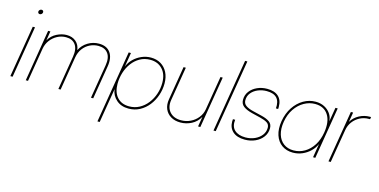

<svg xmlns="http://www.w3.org/2000/svg" viewBox="-86 -1187 3654 1850"><g transform="rotate(15 1741.0 -262.0)"><path d="M22.9 0 108.4 -515.6H130.9L45.4 0ZM141.6 -649.9Q132.3 -649.9 126.7 -656.7Q121.1 -663.6 122.6 -672.9Q124 -682.6 132.1 -689.2Q140.1 -695.8 149.4 -695.8Q159.2 -695.8 164.6 -689.2Q169.9 -682.6 168.5 -672.9Q167 -663.6 159.2 -656.7Q151.4 -649.9 141.6 -649.9Z M176.8 0 261.7 -515.6H284.2L269 -422.9Q298.3 -473.6 348.4 -498.5Q398.4 -523.4 446.3 -523.4Q502.4 -523.4 538.6 -492.4Q574.7 -461.4 581.1 -408.7Q607.9 -462.4 658.7 -492.9Q709.5 -523.4 768.6 -523.4Q845.7 -523.4 882.3 -472.7Q918.9 -421.9 904.8 -335L849.6 0H827.1L882.8 -336.9Q896 -416 864.7 -458.5Q833.5 -501 768.1 -501Q723.6 -501 683.8 -481.4Q644 -461.9 616.2 -424.8Q588.4 -387.7 579.6 -335L524.4 0H502L557.6 -336.9Q570.8 -416 540 -458.5Q509.3 -501 445.8 -501Q399.4 -501 358.9 -479.5Q318.4 -458 290.5 -420.7Q262.7 -383.3 254.4 -335L199.2 0Z M946.3 204.1 1065.4 -515.6H1087.9L1064.9 -376H1065.4Q1082 -418 1115.7 -451.2Q1149.4 -484.4 1194.1 -503.9Q1238.8 -523.4 1287.1 -523.4Q1343.3 -523.4 1386 -497.8Q1428.7 -472.2 1452.6 -425.5Q1476.6 -378.9 1476.6 -315.4Q1476.6 -254.4 1456.8 -196.5Q1437 -138.7 1400.6 -92.5Q1364.3 -46.4 1314 -19.3Q1263.7 7.8 1202.1 7.8Q1127.9 7.8 1080.8 -34.2Q1033.7 -76.2 1025.9 -137.2H1025.4L968.8 204.1ZM1202.6 -14.6Q1258.8 -14.6 1304.9 -39.8Q1351.1 -64.9 1384.5 -107.9Q1418 -150.9 1436 -204.6Q1454.1 -258.3 1454.1 -314.9Q1454.1 -402.3 1407.7 -451.7Q1361.3 -501 1286.6 -501Q1229 -501 1183.3 -475.1Q1137.7 -449.2 1105.5 -405.8Q1073.2 -362.3 1056.4 -307.9Q1039.6 -253.4 1039.6 -196.3Q1039.6 -111.3 1083 -63Q1126.5 -14.6 1202.6 -14.6Z M1720.2 7.8Q1664.6 7.8 1624.5 -15.9Q1584.5 -39.6 1566.2 -81.8Q1547.9 -124 1557.1 -179.7L1612.8 -515.6H1635.3L1579.6 -179.7Q1567.4 -105.5 1606.7 -60.1Q1646 -14.6 1720.2 -14.6Q1771 -14.6 1814.7 -35.9Q1858.4 -57.1 1887.9 -94.5Q1917.5 -131.8 1925.3 -179.7L1981 -515.6H2003.4L1918 0H1895.5L1912.1 -99.6Q1881.8 -45.9 1829.8 -19Q1777.8 7.8 1720.2 7.8Z M2192.4 -727.5 2071.8 0H2049.3L2169.9 -727.5Z M2362.3 6.8Q2284.2 6.8 2242.4 -30.5Q2200.7 -67.9 2200.7 -129.9Q2200.7 -142.1 2202.1 -154.3H2224.1Q2215.8 -86.4 2253.7 -51Q2291.5 -15.6 2362.3 -15.6Q2412.6 -15.6 2454.6 -34.4Q2496.6 -53.2 2522 -85.9Q2547.4 -118.7 2547.4 -160.6Q2547.4 -193.8 2522.2 -210Q2497.1 -226.1 2450.7 -237.3L2364.7 -258.3Q2308.1 -272.5 2277.6 -295.9Q2247.1 -319.3 2247.1 -360.4Q2247.1 -408.7 2274.7 -445.1Q2302.2 -481.4 2347.7 -502Q2393.1 -522.5 2446.8 -522.5Q2520 -522.5 2559.1 -486.6Q2598.1 -450.7 2598.1 -384.3Q2598.1 -378.9 2598.1 -373.3Q2598.1 -367.7 2597.2 -361.8H2575.2Q2586.9 -500 2447.8 -500Q2401.9 -500 2361.1 -483.2Q2320.3 -466.3 2295.2 -435.3Q2270 -404.3 2270 -362.3Q2270 -329.1 2295.9 -310.1Q2321.8 -291 2370.6 -279.3L2457.5 -258.3Q2511.2 -245.6 2540.5 -224.1Q2569.8 -202.6 2569.8 -162.1Q2569.8 -112.3 2541.3 -74.2Q2512.7 -36.1 2465.6 -14.6Q2418.5 6.8 2362.3 6.8Z M2841.8 7.8Q2777.3 7.8 2731.4 -24.9Q2685.5 -57.6 2665.8 -117.4Q2646 -177.2 2659.2 -257.8Q2672.9 -337.9 2712.6 -397.7Q2752.4 -457.5 2809.1 -490.5Q2865.7 -523.4 2929.7 -523.4Q2979 -523.4 3017.3 -503.7Q3055.7 -483.9 3078.6 -450.7Q3101.6 -417.5 3104 -376H3104.5L3127.9 -515.6H3150.4L3064.9 0H3042.5L3064.9 -136.7H3064.5Q3047.4 -96.2 3013.4 -63.2Q2979.5 -30.3 2935.3 -11.2Q2891.1 7.8 2841.8 7.8ZM2841.8 -14.6Q2901.4 -14.6 2952.1 -44.4Q3002.9 -74.2 3037.8 -128.7Q3072.8 -183.1 3085 -257.8Q3103.5 -370.1 3061.5 -435.5Q3019.5 -501 2930.2 -501Q2872.6 -501 2820.3 -471.4Q2768.1 -441.9 2731.2 -387.2Q2694.3 -332.5 2681.6 -257.8Q2669.4 -183.1 2686.3 -128.7Q2703.1 -74.2 2743.7 -44.4Q2784.2 -14.6 2841.8 -14.6Z M3196.3 0 3281.7 -515.6H3304.2L3288.1 -419.4H3288.6Q3315.4 -465.3 3365 -491.9Q3414.6 -518.6 3470.7 -518.6H3482.4L3478.5 -496.1H3466.8Q3418.9 -496.1 3377.9 -474.9Q3336.9 -453.6 3309.3 -416.7Q3281.7 -379.9 3273.9 -332L3218.8 0Z"/></g></svg>

Font: Inter Display Thin
Style: Italic
Weight: 100
Italic angle: -9.39999°
Designer: Rasmus Andersson
Foundry: rsms
Version: Version 4.000;git-a52131595